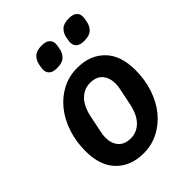

<svg xmlns="http://www.w3.org/2000/svg" viewBox="-215 -853 975 975"><g transform="rotate(-45 272.5 -365.0)"><path d="M239 12Q147 12 92 -44Q37 -100 37 -205Q37 -274 57 -334Q77 -394 113 -438.5Q149 -483 198 -508.5Q247 -534 306 -534Q398 -534 453 -478Q508 -422 508 -317Q508 -248 488 -188Q468 -128 432 -83.5Q396 -39 346.5 -13.5Q297 12 239 12ZM246 -88Q291 -88 322.5 -121Q354 -154 366 -217L384 -304Q386 -314 387 -321.5Q388 -329 388 -340Q388 -382 365.5 -408Q343 -434 299 -434Q254 -434 222.5 -401Q191 -368 179 -305L161 -217Q159 -209 158 -201Q157 -193 157 -182Q157 -140 179.5 -114Q202 -88 246 -88ZM234 -605Q204 -605 190.5 -617.5Q177 -630 177 -649Q177 -654 178 -662Q179 -670 182 -684Q187 -709 204.5 -725.5Q222 -742 259 -742Q289 -742 302.5 -729.5Q316 -717 316 -698Q316 -693 315 -685Q314 -677 311 -663Q306 -638 288.5 -621.5Q271 -605 234 -605ZM429 -605Q399 -605 385.5 -617.5Q372 -630 372 -649Q372 -654 373 -662Q374 -670 377 -684Q382 -709 399.5 -725.5Q417 -742 454 -742Q484 -742 497.5 -729.5Q511 -717 511 -698Q511 -693 510 -685Q509 -677 506 -663Q501 -638 483.5 -621.5Q466 -605 429 -605Z"/></g></svg>

Font: IBM Plex Sans SmBld
Style: Italic
Weight: 600
Italic angle: -11°
Designer: Mike Abbink, Paul van der Laan, Pieter van Rosmalen
Foundry: Bold Monday
Version: Version 3.005